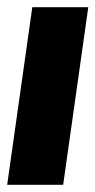

<svg xmlns="http://www.w3.org/2000/svg" viewBox="-30 -515 266 535"><path d="M-10 0 60 -495H216L146 0Z"/></svg>

Font: Alumni Sans Thin Black
Style: Italic
Weight: 900
Italic angle: -8°
Version: Version 1.016